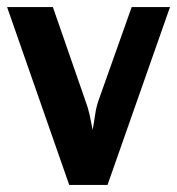

<svg xmlns="http://www.w3.org/2000/svg" viewBox="-22 -517 499 541"><path d="M127 -497 218 -235Q226 -214 230.5 -193.5Q235 -173 239 -151Q243 -172 246 -193.5Q249 -215 256 -235L349 -497H457L281 4H173L-2 -497Z"/></svg>

Font: Rosario Light
Style: Bold
Weight: 700
Version: Version 1.101; ttfautohint (v1.8.1.43-b0c9)